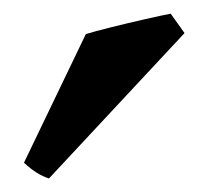

<svg xmlns="http://www.w3.org/2000/svg" viewBox="-20 -783 294 285"><path d="M253.9 -733.9 52.7 -518.1Q34.2 -523.9 15.6 -541.5L107.4 -732.4Q118.2 -735.8 143.6 -742.2Q168.9 -748.5 194.8 -754.4Q220.7 -760.3 233.4 -762.7Z"/></svg>

Font: Gentium Plus
Style: Bold Italic
Weight: 700
Italic angle: -8°
Designer: Victor Gaultney, Annie Olsen, Iska Routamaa, Becca Hirsbrunner
Foundry: SIL International
Version: Version 6.101